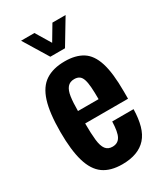

<svg xmlns="http://www.w3.org/2000/svg" viewBox="-184 -804 775 896"><g transform="rotate(-30 203.5 -356.0)"><path d="M204 12Q141 12 102.5 -15.5Q64 -43 46 -104Q28 -165 28 -263Q28 -365 47 -425.5Q66 -486 106.5 -512.5Q147 -539 210 -539Q268 -539 305.5 -515.5Q343 -492 361 -435.5Q379 -379 379 -279V-240H148Q148 -185 152 -150Q156 -115 168.5 -98.5Q181 -82 205 -82Q219 -82 229.5 -87.5Q240 -93 247 -105Q254 -117 257.5 -137Q261 -157 262 -185H377Q376 -135 365.5 -97.5Q355 -60 333.5 -36Q312 -12 279.5 0Q247 12 204 12ZM148 -307H259Q259 -345 257 -371.5Q255 -398 249.5 -414.5Q244 -431 233.5 -438Q223 -445 207 -445Q183 -445 170 -429.5Q157 -414 152.5 -383.5Q148 -353 148 -307ZM82 -724H154L224 -608H182L251 -724H322L242 -591H163Z"/></g></svg>

Font: Archivo ExtraCondensed
Style: Bold
Weight: 700
Width: 2
Designer: Hector Gatti
Foundry: Omnibus-Type
Version: Version 2.001